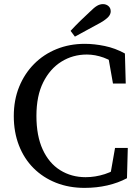

<svg xmlns="http://www.w3.org/2000/svg" viewBox="-20 -898 681 933"><path d="M391 15Q315 15 252 -10Q189 -35 143 -81Q97 -127 72 -191.5Q47 -256 47 -334Q47 -412 73 -476Q99 -540 145.5 -587Q192 -634 255 -659.5Q318 -685 392 -685Q438 -685 489 -674.5Q540 -664 587 -638L591 -492H529L503 -639L566 -627V-567Q526 -603 484 -618Q442 -633 402 -633Q334 -633 278.5 -598.5Q223 -564 190 -498Q157 -432 157 -335Q157 -238 187.5 -171.5Q218 -105 272.5 -71Q327 -37 396 -37Q443 -37 489.5 -52Q536 -67 577 -99V-43L513 -31L539 -179H601L597 -32Q554 -9 501.5 3Q449 15 391 15ZM323 -748Q346 -773 369.5 -796Q393 -819 417 -841Q438 -862 452 -870Q466 -878 480 -878Q496 -878 507 -868.5Q518 -859 518 -843Q518 -829 507 -816.5Q496 -804 469 -788Q438 -771 406.5 -754Q375 -737 344 -720Z"/></svg>

Font: Source Serif 4 18pt
Style: Regular
Weight: 400
Designer: Frank Grießhammer
Foundry: Adobe Systems Incorporated
Version: Version 4.004;hotconv 1.0.116;makeotfexe 2.5.65601